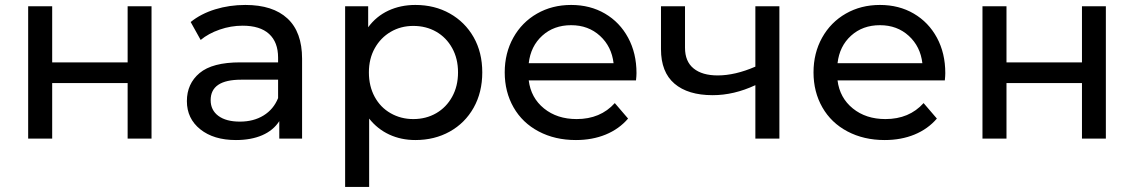

<svg xmlns="http://www.w3.org/2000/svg" viewBox="-20 -555 4543 769"><path d="M92.8 0V-529.8H189V-305.2H491.2V-529.8H586.9V0H491.2V-222.2H189V0Z M728.5 -149.9Q728.5 -219.7 779.5 -262.5Q830.6 -305.2 941.9 -305.2H1093.8V-324.2Q1093.8 -386.2 1057.6 -419.2Q1021.5 -452.1 951.7 -452.1Q904.8 -452.1 859.9 -436.5Q814.9 -420.9 783.7 -395L743.7 -466.8Q784.7 -500 841.8 -517.6Q898.9 -535.2 962.9 -535.2Q1072.8 -535.2 1131.3 -481Q1189.9 -426.8 1189.9 -319.8V0H1098.6V-69.8Q1074.7 -32.7 1030.3 -13.4Q985.8 5.9 924.8 5.9Q835.9 5.9 782.2 -37.1Q728.5 -80.1 728.5 -149.9ZM823.7 -153.8Q823.7 -113.8 854.7 -90.8Q885.7 -67.9 940.9 -67.9Q995.6 -67.9 1035.6 -92.5Q1075.7 -117.2 1093.8 -162.1V-235.8H945.8Q823.7 -235.8 823.7 -153.8Z M1362.3 193.8V-529.8H1454.6V-445.8Q1486.8 -489.7 1535.6 -512.5Q1584.5 -535.2 1643.6 -535.2Q1720.7 -535.2 1781.5 -501Q1842.3 -466.8 1877 -406Q1911.6 -345.2 1911.6 -265.1Q1911.6 -185.1 1877 -123.5Q1842.3 -62 1781.5 -28.1Q1720.7 5.9 1643.6 5.9Q1586.4 5.9 1539.1 -16.1Q1491.7 -38.1 1458.5 -80.1V193.8ZM1457.5 -265.1Q1457.5 -210 1480.5 -167.5Q1503.4 -125 1544.4 -101.6Q1585.4 -78.1 1635.3 -78.1Q1686.5 -78.1 1727.1 -101.6Q1767.6 -125 1791 -167.5Q1814.5 -210 1814.5 -265.1Q1814.5 -320.3 1791 -362.5Q1767.6 -404.8 1727.1 -428Q1686.5 -451.2 1635.3 -451.2Q1585.4 -451.2 1544.9 -427.5Q1504.4 -403.8 1481 -361.8Q1457.5 -319.8 1457.5 -265.1Z M2001.5 -265.1Q2001.5 -342.3 2035.9 -404.1Q2070.3 -465.8 2130.9 -500.5Q2191.4 -535.2 2267.6 -535.2Q2343.8 -535.2 2403.1 -500.5Q2462.4 -465.8 2495.8 -403.8Q2529.3 -341.8 2529.3 -262.2Q2529.3 -251 2527.3 -232.9H2097.7Q2106.4 -163.1 2158.9 -120.6Q2211.4 -78.1 2289.6 -78.1Q2384.8 -78.1 2442.4 -142.1L2495.6 -80.1Q2459.5 -38.1 2406 -16.1Q2352.5 5.9 2286.6 5.9Q2202.6 5.9 2137.5 -28.6Q2072.3 -63 2036.9 -125Q2001.5 -187 2001.5 -265.1ZM2097.7 -301.8H2437.5Q2429.7 -368.7 2383.1 -411.4Q2336.4 -454.1 2267.6 -454.1Q2198.2 -454.1 2151.9 -412.1Q2105.5 -370.1 2097.7 -301.8Z M2627.4 -357.9V-529.8H2723.6V-363.8Q2723.6 -308.6 2758.1 -280.8Q2792.5 -252.9 2854.5 -252.9Q2924.3 -252.9 3005.4 -288.1V-529.8H3101.6V0H3005.4V-213.9Q2919.4 -173.8 2834.5 -173.8Q2735.4 -173.8 2681.4 -220Q2627.4 -266.1 2627.4 -357.9Z M3238.3 -265.1Q3238.3 -342.3 3272.7 -404.1Q3307.1 -465.8 3367.7 -500.5Q3428.2 -535.2 3504.4 -535.2Q3580.6 -535.2 3639.9 -500.5Q3699.2 -465.8 3732.7 -403.8Q3766.1 -341.8 3766.1 -262.2Q3766.1 -251 3764.2 -232.9H3334.5Q3343.3 -163.1 3395.8 -120.6Q3448.2 -78.1 3526.4 -78.1Q3621.6 -78.1 3679.2 -142.1L3732.4 -80.1Q3696.3 -38.1 3642.8 -16.1Q3589.4 5.9 3523.4 5.9Q3439.5 5.9 3374.3 -28.6Q3309.1 -63 3273.7 -125Q3238.3 -187 3238.3 -265.1ZM3334.5 -301.8H3674.3Q3666.5 -368.7 3619.9 -411.4Q3573.2 -454.1 3504.4 -454.1Q3435.1 -454.1 3388.7 -412.1Q3342.3 -370.1 3334.5 -301.8Z M3915 0V-529.8H4011.2V-305.2H4313.5V-529.8H4409.2V0H4313.5V-222.2H4011.2V0Z"/></svg>

Font: Montserrat Medium
Style: Regular
Weight: 500
Designer: Julieta Ulanovsky
Foundry: Julieta Ulanovsky
Version: Version 7.200